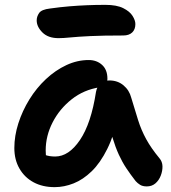

<svg xmlns="http://www.w3.org/2000/svg" viewBox="-20 -760 703 790"><path d="M205 10Q155 10 118 -10Q81 -30 60 -66.5Q39 -103 39 -151Q39 -201 55.5 -252.5Q72 -304 101 -351Q130 -398 169 -434.5Q208 -471 253 -492Q298 -513 345 -513Q378 -513 400 -493Q422 -473 422 -436Q422 -421 413.5 -412.5Q405 -404 391 -401Q325 -391 275 -351.5Q225 -312 196.5 -256.5Q168 -201 168 -141Q168 -120 171.5 -102.5Q175 -85 186 -58L123 -149Q147 -130 164.5 -123Q182 -116 207 -116Q263 -116 309 -184Q355 -252 375 -382Q379 -404 394 -416.5Q409 -429 430 -429Q464 -429 488 -409Q512 -389 520 -358Q535 -308 548 -266.5Q561 -225 581.5 -187.5Q602 -150 636 -109Q648 -95 648.5 -76Q649 -57 641.5 -37.5Q634 -18 619.5 -5.5Q605 7 584 7Q567 7 556.5 0.5Q546 -6 538 -15Q517 -42 500 -67.5Q483 -93 469 -123.5Q455 -154 443 -193.5Q431 -233 421 -286L468 -289Q450 -205 421.5 -147.5Q393 -90 357.5 -55.5Q322 -21 283 -5.5Q244 10 205 10ZM221 -603Q178 -603 154.5 -626.5Q131 -650 131 -676Q131 -692 141 -706.5Q151 -721 186 -725Q229 -731 265.5 -734Q302 -737 338 -738.5Q374 -740 414 -740Q460 -740 487 -726.5Q514 -713 525.5 -694.5Q537 -676 537 -661Q537 -639 524 -626.5Q511 -614 487 -614Q403 -614 351.5 -611.5Q300 -609 270 -606Q240 -603 221 -603Z"/></svg>

Font: Shantell Sans SemiBold
Style: Regular
Weight: 600
Designer: Stephen Nixon, Anya Danilova, Shantell Martin
Foundry: Arrow Type
Version: Version 1.011;[c5ecc13dd]